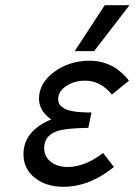

<svg xmlns="http://www.w3.org/2000/svg" viewBox="-20 -715 521 743"><path d="M70.8 -118.2Q70.8 -208 178.2 -252.9Q131.3 -285.2 130.9 -333Q130.9 -393.1 189.5 -436.5Q248 -480 327.1 -480Q359.4 -480 387.2 -470.5Q415 -460.9 434.1 -446.5Q453.1 -432.1 462.6 -422.1Q472.2 -412.1 479 -402.8L413.1 -349.1Q368.2 -403.3 309.1 -402.8Q268.1 -402.8 236.6 -382.3Q205.1 -361.8 205.1 -331.1Q205.1 -322.3 208 -315.2Q210.9 -308.1 217.5 -303Q224.1 -297.9 231 -293.9Q237.8 -290 248.3 -287.6Q258.8 -285.2 266.8 -283.7Q274.9 -282.2 286.4 -281.5Q297.9 -280.8 304.4 -280.3Q311 -279.8 321 -279.8Q331.1 -279.8 334 -279.8L321.8 -220.2Q226.6 -219.2 194.8 -205.1Q150.9 -187 150.9 -142.1Q150.9 -108.9 176.5 -88.9Q202.1 -68.8 242.2 -68.8Q308.1 -68.8 378.9 -123L420.9 -68.8Q325.7 8.3 224.1 7.8Q158.2 7.8 114.5 -27.1Q70.8 -62 70.8 -118.2ZM269 -517.1 385.3 -694.8H481L344.2 -517.1Z"/></svg>

Font: CMU Bright
Style: SemiBoldOblique
Weight: 600
Italic angle: -12°
Version: Version 0.7.0